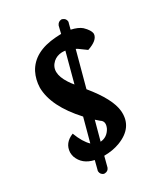

<svg xmlns="http://www.w3.org/2000/svg" viewBox="-154 -625 647 742"><g transform="rotate(-30 169.0 -253.5)"><path d="M242 -553Q246 -553 247 -552Q261 -547 262 -533Q262 -529 261 -528L254 -501Q285 -494 300 -481Q323 -459 324 -442Q322 -415 274 -399Q274 -399 241 -423Q237 -425 234 -427L192 -271Q261 -187 266 -131Q272 -56 193 -26Q161 -14 123 -14L111 32Q106 45 92 46H87Q73 41 72 26Q72 23 73 21L83 -18Q33 -29 18 -71Q15 -81 15 -91Q17 -132 60 -149Q77 -104 100 -82L128 -186Q40 -282 39 -366Q40 -401 55 -431Q90 -497 190 -504Q200 -505 210 -505Q212 -505 214 -505L222 -538Q228 -552 242 -553ZM181 -442Q158 -441 142 -427Q105 -393 144 -333Q151 -322 161 -310L196 -441Q190 -442 181 -442ZM161 -153 138 -68Q168 -70 184 -99Q197 -127 177 -139Q168 -147 161 -153Z"/></g></svg>

Font: Sagha
Style: Regular
Weight: 400
Designer: MUHAMMAD YONI
Version: Version 001.000